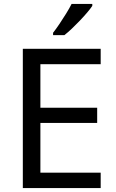

<svg xmlns="http://www.w3.org/2000/svg" viewBox="-20 -964 596 984"><path d="M496 0H97V-714H496V-635H187V-412H478V-334H187V-79H496ZM453 -934Q444 -920 427 -900Q410 -880 389.5 -858.5Q369 -837 348.5 -817.5Q328 -798 310 -784H252V-796Q267 -815 284.5 -841Q302 -867 319 -894.5Q336 -922 347 -944H453Z"/></svg>

Font: Noto Sans Tangsa
Style: Regular
Weight: 400
Designer: David Williams
Foundry: Google LLC
Version: Version 1.504